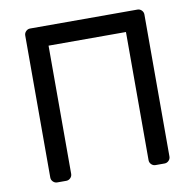

<svg xmlns="http://www.w3.org/2000/svg" viewBox="-79 -780 871 860"><g transform="rotate(-10 357.0 -350.0)"><path d="M628 -673V-27Q628 -16 620 -8Q612 0 601 0H560Q549 0 541 -8Q533 -16 533 -27V-610H181V-27Q181 -16 173 -8Q165 0 154 0H113Q102 0 94 -8Q86 -16 86 -27V-673Q86 -684 94 -692Q102 -700 113 -700H601Q612 -700 620 -692Q628 -684 628 -673Z"/></g></svg>

Font: Hezaedrus
Style: Regular
Weight: 400
Designer: Hubert & Fischer
Foundry: Hubert & Fischer
Version: Version 1.10;September 3, 2019;FontCreator 11.5.0.2425 64-bi